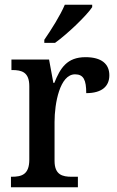

<svg xmlns="http://www.w3.org/2000/svg" viewBox="-20 -786 493 806"><path d="M166 -619V-606H211C264 -644 344 -721 367 -756V-766H252C233 -721 195 -661 166 -619ZM26 0H307V-44H281C242 -44 209 -52 209 -111V-274C209 -352 231 -474 295 -474C331 -474 342 -450 342 -395C408 -395 439 -424 439 -470C439 -517 407 -546 339 -546C261 -546 233 -500 208 -438H204L186 -536H28V-492H31C72 -492 103 -483 103 -424V-116C103 -53 71 -44 29 -44H26Z"/></svg>

Font: Noto Serif Armenian SemiCondensed Medium
Style: Regular
Weight: 500
Width: 4
Designer: Monotype Design Team
Foundry: Monotype Imaging Inc.
Version: Version 2.008